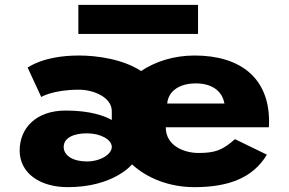

<svg xmlns="http://www.w3.org/2000/svg" viewBox="-20 -757 1191 792"><path d="M150.1 -357C150.1 -357 198.7 -387 305.6 -387C367.3 -387 441.1 -355 441.1 -299V-262C413.3 -278 354 -301 251.2 -301C128.1 -301 61.1 -228 61.1 -136C61.1 -43 144.1 15 259.6 15C449.6 15 524.6 -79 524.6 -79C587.5 -21 679.5 15 782.4 15C920.3 15 1022.9 -22 1080.9 -119L949.3 -183C897.3 -137 867.1 -126 798.1 -126C743.6 -126 663.8 -153 663.8 -232H1088.9C1089.9 -238 1089.9 -249 1089.9 -256C1089.9 -436 970.9 -528 782.4 -528C698.9 -528 621.4 -504 562.1 -464C487.1 -513 380.6 -528 305.6 -528C158.1 -528 94.1 -478 94.1 -478ZM669.8 -330C673.5 -377 714.6 -413 788.4 -413C851.3 -413 896.1 -384 905.8 -330ZM242.7 -151C242.7 -187 281.4 -207 338.3 -207C395.2 -207 441.1 -181 441.1 -151C441.1 -121 395.2 -91 338.3 -91C281.4 -91 242.7 -115 242.7 -151ZM303.2 -737V-617H796.9V-737Z"/></svg>

Font: Hussar
Style: BdSuprExt
Weight: 700
Foundry: Cannot Into Space Fonts
Version: Version 2.00